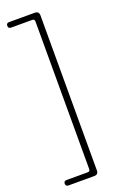

<svg xmlns="http://www.w3.org/2000/svg" viewBox="-165 -781 594 950"><g transform="rotate(-20 132.5 -306.0)"><path d="M144 82.5V-694Q144 -707 131.5 -707H20Q5.5 -707 5.5 -721.5Q5.5 -736 20 -736H155.5Q177.5 -736 177.5 -713.5V102Q177.5 124 155.5 124H20Q5.5 124 5.5 109.5Q5.5 95.5 20 95.5H131.5Q144 95.5 144 82.5Z"/></g></svg>

Font: Fraunces 72pt SuperSoft Thin
Style: Regular
Weight: 100
Version: Version 1.000;[b76b70a41]